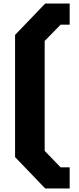

<svg xmlns="http://www.w3.org/2000/svg" viewBox="-20 -876 443 1083"><path d="M235 187 65 10V-679L235 -856H373V-737H322L232 -645V-25L322 68H373V187Z"/></svg>

Font: Tomorrow
Style: Bold
Weight: 700
Designer: Tony de Marco, Monica Rizzolli
Foundry: Just in Type
Version: Version 2.002